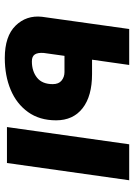

<svg xmlns="http://www.w3.org/2000/svg" viewBox="101 -651 559 801"><g transform="rotate(90 380.5 -250.5)"><path d="M510 0 582 -510H732L660 0ZM222 9Q131 9 87 -36Q43 -81 50 -146L101 -510H251L229 -355H289Q381 -355 431.5 -315.5Q482 -276 482 -205Q482 -136 447.5 -88Q413 -40 354.5 -15.5Q296 9 222 9ZM236 -104Q277 -104 304 -125.5Q331 -147 331 -191Q331 -216 316 -228Q301 -240 281 -240H213L201 -154Q199 -129 207 -116.5Q215 -104 236 -104Z"/></g></svg>

Font: Finlandica
Style: Italic
Weight: 400
Italic angle: -8°
Designer: Niklas Ekholm, Juho Hiilivirta, Jaakko Suomalainen
Foundry: Helsinki Type Studio
Version: Version 1.064